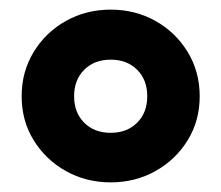

<svg xmlns="http://www.w3.org/2000/svg" viewBox="-20 -730 460 399"><path d="M210 -351Q159 -351 117 -374.5Q75 -398 50 -438.5Q25 -479 25 -530Q25 -581 50 -622Q75 -663 117 -686.5Q159 -710 210 -710Q261 -710 303 -686.5Q345 -663 370 -622Q395 -581 395 -530Q395 -479 370 -438.5Q345 -398 303 -374.5Q261 -351 210 -351ZM210 -454Q244 -454 265 -475Q286 -496 286 -530Q286 -564 265 -585Q244 -606 210 -606Q176 -606 155 -585Q134 -564 134 -530Q134 -496 155 -475Q176 -454 210 -454Z"/></svg>

Font: Rubik Light ExtraBold
Style: Regular
Weight: 800
Version: Version 2.104